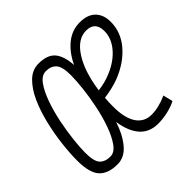

<svg xmlns="http://www.w3.org/2000/svg" viewBox="-144 -685 836 836"><g transform="rotate(-45 274.0 -267.0)"><path d="M130 10Q73 10 45 -20Q17 -50 17 -126Q17 -170 23.5 -225.5Q30 -281 43.5 -337Q57 -393 78 -439.5Q99 -486 128.5 -515Q158 -544 197 -544Q250 -544 274 -516.5Q298 -489 302 -430Q327 -483 365 -513.5Q403 -544 451 -544Q498 -544 523 -519Q548 -494 548 -450Q548 -386 504 -335Q460 -284 388 -256Q367 -248 343 -242.5Q319 -237 296 -234Q294 -208 294 -181Q294 -111 318.5 -74.5Q343 -38 388 -38Q432 -38 483 -61L494 -16Q471 -4 440.5 3Q410 10 381 10Q328 10 297 -24.5Q266 -59 256 -125Q238 -68 206 -29Q174 10 130 10ZM445 -499Q392 -499 353 -438Q314 -377 300 -276Q343 -281 380 -297Q435 -320 467.5 -358.5Q500 -397 500 -441Q500 -499 445 -499ZM132 -36Q157 -36 177.5 -64.5Q198 -93 214 -138Q230 -183 240.5 -234Q251 -285 256 -331.5Q261 -378 261 -409Q261 -461 244 -479.5Q227 -498 196 -498Q170 -498 149.5 -469.5Q129 -441 113 -396Q97 -351 86.5 -299.5Q76 -248 71 -201.5Q66 -155 66 -125Q66 -72 83 -54Q100 -36 132 -36Z"/></g></svg>

Font: Georama Condensed Light
Style: Italic
Weight: 300
Width: 3
Italic angle: -9°
Designer: Jean-Baptiste Levee
Foundry: Production Type
Version: Version 1.000